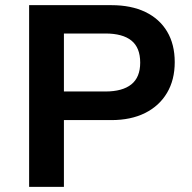

<svg xmlns="http://www.w3.org/2000/svg" viewBox="-20 -725 745 745"><path d="M93 0V-705H412Q489 -705 544 -678.5Q599 -652 628.5 -602.5Q658 -553 658 -484Q658 -415 628 -364.5Q598 -314 543 -286.5Q488 -259 412 -259H228V0ZM228 -370H389Q455 -370 489.5 -397.5Q524 -425 524 -482Q524 -540 490 -567.5Q456 -595 389 -595H228Z"/></svg>

Font: Nunito Sans 8pt
Style: Bold
Weight: 700
Version: Version 3.101;gftools[0.9.27]